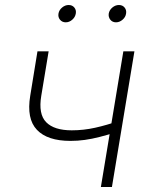

<svg xmlns="http://www.w3.org/2000/svg" viewBox="-20 -743 594 763"><path d="M259.8 -183.1Q168.5 -183.1 126.7 -227.1Q85 -271 100.1 -362.3L128.9 -539.1H173.3L144 -362.3Q131.8 -289.6 163.6 -257.3Q195.3 -225.1 265.1 -225.1Q312 -225.1 358.2 -235.4Q404.3 -245.6 454.1 -263.2L446.3 -219.2Q408.2 -207 376.7 -199Q345.2 -190.9 317.1 -187Q289.1 -183.1 259.8 -183.1ZM380.9 0 470.2 -539.1H514.2L424.8 0ZM440.9 -654.3Q426.8 -654.3 418.5 -664.6Q410.2 -674.8 412.1 -689Q414.6 -703.1 426.5 -713.1Q438.5 -723.1 452.6 -723.1Q466.8 -723.1 475.1 -713.1Q483.4 -703.1 481 -689Q479 -674.8 467 -664.6Q455.1 -654.3 440.9 -654.3ZM241.2 -654.3Q227.1 -654.3 218.5 -664.6Q210 -674.8 212.4 -689Q214.8 -703.1 226.8 -713.1Q238.8 -723.1 252.9 -723.1Q267.1 -723.1 275.4 -713.1Q283.7 -703.1 281.2 -689Q278.8 -674.8 267.1 -664.6Q255.4 -654.3 241.2 -654.3Z"/></svg>

Font: Inter 18pt ExtraLight
Style: Italic
Weight: 250
Italic angle: -9.3988°
Designer: Rasmus Andersson
Foundry: rsms
Version: Version 4.001;git-66647c0bb